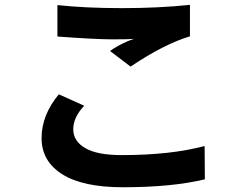

<svg xmlns="http://www.w3.org/2000/svg" viewBox="-20 -747 1040 805"><path d="M226.6 -351.6 333 -303.7Q287.1 -254.9 287.1 -205.1Q287.1 -155.3 337.4 -126Q387.7 -96.7 490.2 -96.7Q695.3 -96.7 837.9 -134.8L838.9 4.9Q700.2 38.1 495.1 38.1Q327.1 38.1 240.7 -16.6Q154.3 -71.3 154.3 -168Q154.3 -264.6 226.6 -351.6ZM220.7 -593.8V-725.6Q339.8 -712.9 492.2 -712.9Q644.5 -712.9 776.4 -726.6V-594.7Q668.9 -562.5 527.3 -467.8L441.4 -533.2Q452.1 -542 481.9 -558.1Q511.7 -574.2 542 -584Q520.5 -582 451.7 -582Q382.8 -582 220.7 -593.8Z"/></svg>

Font: GenEi Gothic M Regular
Style: Bold
Weight: 700
Designer: o_tamon (Modified); [Source Han Sans]
Ryoko NISHIZUKA  (kana & ideographs); Paul D. Hunt (Latin, Greek & Cyrillic); Wenl
Version: Version 1.1a;Original Version 1.004